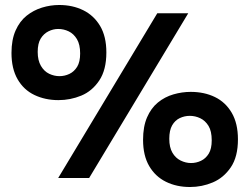

<svg xmlns="http://www.w3.org/2000/svg" viewBox="-20 -713 999 769"><path d="M214 -312Q161 -312 118 -332.5Q75 -353 50.5 -395.5Q26 -438 26 -501Q26 -554 42.5 -591Q59 -628 86.5 -650Q114 -672 148 -682.5Q182 -693 217 -693Q271 -693 313.5 -672Q356 -651 381 -609Q406 -567 406 -503Q406 -433 377.5 -390.5Q349 -348 305.5 -330Q262 -312 214 -312ZM218 -408Q239 -408 258 -417Q277 -426 289 -445.5Q301 -465 301 -499Q301 -535 288 -556.5Q275 -578 255 -587.5Q235 -597 213 -597Q193 -597 174 -587.5Q155 -578 143 -558.5Q131 -539 131 -505Q131 -471 144 -449Q157 -427 177 -417.5Q197 -408 218 -408ZM741 36Q687 36 644.5 15Q602 -6 577.5 -48Q553 -90 553 -153Q553 -206 569 -243Q585 -280 612.5 -302.5Q640 -325 674.5 -335Q709 -345 744 -345Q798 -345 840.5 -324.5Q883 -304 908 -261.5Q933 -219 933 -155Q933 -85 904.5 -43Q876 -1 832.5 17.5Q789 36 741 36ZM745 -60Q766 -60 785 -69Q804 -78 816 -97.5Q828 -117 828 -151Q828 -188 815 -209Q802 -230 782 -239.5Q762 -249 740 -249Q719 -249 700 -240Q681 -231 669.5 -211Q658 -191 658 -157Q658 -123 670.5 -101.5Q683 -80 703.5 -70Q724 -60 745 -60ZM213 0 610 -660H734L337 0Z"/></svg>

Font: Bricolage Grotesque 20pt SemiBold
Style: Regular
Weight: 600
Version: Version 1.001;gftools[0.9.33.dev8+g029e19f]